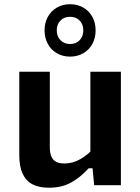

<svg xmlns="http://www.w3.org/2000/svg" viewBox="-20 -872 660 904"><path d="M405.5 -534.2H549.2V0H423.3L414.2 -96.7H405.5ZM214.5 -534.2V-178.6Q214.5 -149.9 222.9 -133Q231.2 -116.1 246.3 -109.2Q261.3 -102.3 283 -102.3Q322.8 -102.3 358.2 -122.7Q393.6 -143 427 -179.4V-79.9H397.8Q355.8 -34.2 312.1 -11.1Q268.5 11.9 210.9 11.9Q164.3 11.9 133.3 -4Q102.3 -20 86.6 -53.9Q70.8 -87.8 70.8 -141.5V-534.2ZM189.8 -729.1Q189.8 -764.4 205 -792.4Q220.2 -820.3 247.7 -836.3Q275.1 -852.2 309.9 -852.2Q344.8 -852.2 372.3 -836.3Q399.8 -820.3 415 -792.4Q430.2 -764.5 430.2 -729.1Q430.2 -693.8 415 -665.5Q399.8 -637.3 372.3 -621.4Q344.9 -605.4 310.1 -605.4Q275.2 -605.4 247.7 -621.4Q220.2 -637.3 205 -665.5Q189.8 -693.7 189.8 -729.1ZM372.2 -729.1Q372.2 -757.2 355.2 -775Q338.2 -792.9 310 -792.9Q281.5 -792.9 264.4 -775Q247.2 -757.1 247.2 -729.1Q247.2 -701 264.5 -682.9Q281.8 -664.8 309.9 -664.8Q338.1 -664.8 355.2 -682.9Q372.2 -701 372.2 -729.1Z"/></svg>

Font: Monaspace Neon Var ExtraLight
Style: Regular
Weight: 200
Designer: Riley Cran and the Lettermatic Team
Version: Version 1.200 (Monaspace Neon Var)